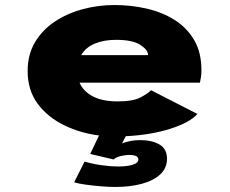

<svg xmlns="http://www.w3.org/2000/svg" viewBox="-20 -532 915 764"><path d="M438 212Q416.5 212 384.2 209.5Q352 207 321.5 202.8Q291 198.5 275 193.5L316.5 111Q349 120.5 384.8 125.5Q420.5 130.5 448 130.5Q486.5 130.5 508.5 123.5Q530.5 116.5 530.5 102.5Q530.5 84.5 494 84.5Q481 84.5 462.2 88.5Q443.5 92.5 432 102.5L339 80.5L374 7Q300.5 -2 235.5 -33.5Q170.5 -65 130.2 -118.8Q90 -172.5 90 -249.5Q90 -314.5 119 -363.5Q148 -412.5 197.2 -445.5Q246.5 -478.5 308.2 -495.2Q370 -512 435.5 -512Q501.5 -512 563.5 -497.8Q625.5 -483.5 674.5 -452.8Q723.5 -422 752.5 -372.8Q781.5 -323.5 781.5 -253Q781.5 -237 779.5 -224.2Q777.5 -211.5 775.5 -203H296.5Q311.5 -168.5 349.5 -148.5Q387.5 -128.5 448.5 -128.5Q508.5 -128.5 538.8 -144.2Q569 -160 581 -173L765.5 -78.5Q735.5 -44.5 658.2 -19.8Q581 5 480.5 10L465.5 38.5Q500 25.5 537 25.5Q584 25.5 614.2 42.8Q644.5 60 644.5 100Q644.5 137 617.5 162Q590.5 187 543.8 199.5Q497 212 438 212ZM441.5 -373.5Q393.5 -373.5 357.2 -358.5Q321 -343.5 303 -312.5H569V-314Q569 -333.5 538.2 -353.5Q507.5 -373.5 441.5 -373.5Z"/></svg>

Font: Trispace SemiExpanded ExtraBold
Style: Regular
Weight: 800
Width: 6
Designer: Tyler Finck
Foundry: Etcetera Type Company
Version: Version 1.210; ttfautohint (v1.8.3)